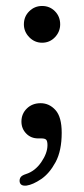

<svg xmlns="http://www.w3.org/2000/svg" viewBox="-20 -450 275 627"><path d="M117.5 -310.5Q93 -310.5 75.5 -328.5Q58 -346.5 58 -370.5Q58 -396 75.5 -413.2Q93 -430.5 117.5 -430.5Q142.5 -430.5 159.5 -413.2Q176.5 -396 176.5 -370.5Q176.5 -346.5 159.5 -328.5Q142.5 -310.5 117.5 -310.5ZM104.5 2Q81 2 65.5 -14Q50 -30 50 -53Q50 -78.5 67.8 -95.8Q85.5 -113 112.5 -113Q141 -113 161.2 -90.5Q181.5 -68 181.5 -16.5Q181.5 42.5 161.5 79.5Q141.5 116.5 114.5 134.8Q87.5 153 67 156Q45.5 158.5 44 142Q43.5 134 47.8 128.2Q52 122.5 64.5 118.5Q94.5 109 114.8 79.5Q135 50 135 24Q135 11 131 6.5Q127 2 115 2Z"/></svg>

Font: Fraunces 9pt S100 Light
Style: Regular
Weight: 300
Version: Version 1.000; ttfautohint (v1.8.3)